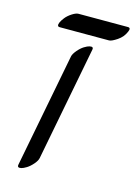

<svg xmlns="http://www.w3.org/2000/svg" viewBox="-109 -721 579 819"><g transform="rotate(15 180.5 -312.0)"><path d="M64.7 -605Q68.5 -614 78.6 -627Q88.7 -640 105.7 -651Q122.7 -662 133.7 -662H351.7Q366.7 -662 358 -643Q347.8 -618 323.9 -602Q300 -586 289 -586H71Q57 -586 64.7 -605ZM215.2 -540Q233.6 -544 230.3 -529L133.2 -25Q131.1 -13 117.8 2.5Q104.4 18 90.7 26.5Q76.9 35 67.8 37Q49.4 41 52.8 25L149.8 -478Q151.8 -489 165.2 -505Q178.6 -521 192.3 -529.5Q206.1 -538 215.2 -540Z"/></g></svg>

Font: Kavivanar
Style: Regular
Weight: 400
Designer: Tharique Azeez
Foundry: Tharique Azeez
Version: Version 1.88